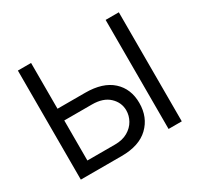

<svg xmlns="http://www.w3.org/2000/svg" viewBox="-152 -918 1153 1109"><g transform="rotate(-30 424.5 -363.5)"><path d="M360.8 0H88.1V-727.3H176.1V-421.9H360.8Q478 -421.9 540.1 -365.6Q602.3 -309.3 602.3 -214.5Q602.3 -119.7 540.1 -59.8Q478 0 360.8 0ZM761.4 0H673.3V-727.3H761.4ZM360.8 -76.7Q410.5 -76.7 445.1 -96.8Q479.8 -116.8 497.7 -148.6Q515.6 -180.4 515.6 -215.9Q515.6 -268.1 475.5 -305.9Q435.4 -343.8 360.8 -343.8H176.1V-76.7Z"/></g></svg>

Font: Linik Sans
Style: Regular
Weight: 400
Designer: Rasmus Andersson (font), Marc Monis (original base), Kil Hyung-jin (Pretendard portions), Cristiano Sobral (main changes
Foundry: rsms
Version: Version 3.018;May 31, 2022;FontCreator 14.0.0.2814 64-bit; t